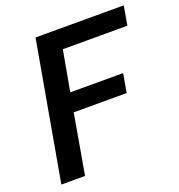

<svg xmlns="http://www.w3.org/2000/svg" viewBox="-127 -807 854 914"><g transform="rotate(-20 300.0 -350.0)"><path d="M29 0 153 -700H600L583 -603H256L219 -398H487L470 -303H202L149 0Z"/></g></svg>

Font: DM Sans 9pt SemiBold
Style: Italic
Weight: 600
Italic angle: -10°
Version: Version 4.004;gftools[0.9.30]